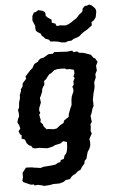

<svg xmlns="http://www.w3.org/2000/svg" viewBox="-63 -798 639 1056"><g transform="rotate(-5 256.5 -270.0)"><path d="M137 216 129 213 103 207 86 209 81 203H65L24 185L20 177L25 159V134L33 124L46 107L72 108L82 109L90 111L107 113L126 116L142 111L155 110L181 108L191 107L211 104L223 96L238 93L240 82L257 78L264 58L273 49L278 36L281 20L282 10L283 -14L262 -20L248 -9L234 -6L215 -2L204 4L184 9L173 11L156 9L129 5L104 6L92 2L85 -10L74 -13L62 -26L59 -33L54 -47L36 -54L38 -72L29 -79L23 -96L34 -110L29 -129L21 -144L25 -161L33 -177V-195L30 -213L37 -224L40 -254L47 -278V-293L56 -316L55 -323L66 -339L69 -357L80 -369L90 -380L87 -392L104 -411L115 -423L131 -437L132 -441L142 -457L163 -468L168 -476L179 -484L195 -487L217 -500L226 -504H247L258 -513L277 -511H291L317 -509H331L355 -512L362 -503L382 -505L392 -497L410 -495L420 -493L437 -487L456 -480L469 -462L477 -459L489 -439L479 -417L481 -391L471 -372L472 -354L466 -340L461 -328V-305L459 -293L456 -282L451 -264L448 -247L445 -231L446 -218V-198L439 -185L435 -171L430 -155L425 -146L427 -126L429 -113L420 -99L421 -87L418 -64L423 -48L414 -32L407 -19L410 -5L409 18L402 35L392 50L387 67L382 87L371 98L368 113L354 129L345 144L327 153L317 163L300 172L291 179L282 191L259 194L244 204L222 210H189L168 214ZM217 -90 234 -93 254 -109 273 -119 278 -133 305 -151 306 -165 317 -194 326 -214 328 -243 331 -260 335 -270 343 -288V-302L339 -313L348 -326L347 -342L356 -361L350 -369L357 -386L356 -406L332 -412H315L308 -417L294 -418H267L247 -413L228 -397L220 -395L205 -377L199 -368L187 -359V-339L178 -326L173 -316L171 -301L161 -277L156 -269L159 -242L147 -212L146 -198L151 -185L144 -177L147 -161L150 -148L147 -136L159 -123L163 -110L178 -93L187 -94ZM322 -560 301 -562 282 -568 261 -571 241 -572 233 -583 212 -591 208 -598 196 -608 191 -620 175 -630 166 -638 164 -654 165 -664 156 -686 152 -696 154 -721 164 -739 175 -741 188 -750 210 -745 224 -737 227 -727V-715L238 -704L257 -692V-675L276 -668L282 -654L304 -656L332 -653L347 -658L362 -666L378 -677L395 -688L411 -706L428 -719L432 -729V-736L446 -751H457L470 -756L484 -750L501 -733L505 -724L506 -713L503 -697L500 -683L489 -668L475 -659V-641L466 -634L446 -619L430 -610L414 -599L405 -590L393 -583L370 -576L356 -567L339 -566Z"/></g></svg>

Font: Winky Rough Medium
Style: Italic
Weight: 500
Italic angle: -8.97852°
Designer: Simon Atzbach
Foundry: typofactur
Version: Version 1.206; ttfautohint (v1.8.4.7-5d5b)